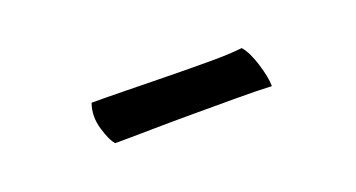

<svg xmlns="http://www.w3.org/2000/svg" viewBox="-23 -696 463 250"><g transform="rotate(-20 208.0 -571.0)"><path d="M100 -601Q118 -601 146.5 -600.5Q175 -600 205 -599.5Q235 -599 263 -599Q291 -599 308 -601Q316 -592 322 -572.5Q328 -553 328 -541Q308 -542 279 -542Q250 -542 219.5 -542Q189 -542 160 -541.5Q131 -541 111 -541Q105 -547 99.5 -565.5Q94 -584 100 -601Z"/></g></svg>

Font: Lusitana
Style: Regular
Weight: 400
Designer: Ana Paula Megda
Foundry: Ana Paula Megda
Version: Version 1.000; ttfautohint (v1.1) -l 8 -r 50 -G 200 -x 14 -D